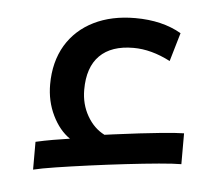

<svg xmlns="http://www.w3.org/2000/svg" viewBox="-39 -701 568 502"><g transform="rotate(5 245.0 -450.0)"><path d="M65 -314Q87 -319 110 -323Q133 -327 154 -330Q126 -349 108 -386Q90 -423 90 -467Q90 -526 116 -570Q142 -613 188.5 -636Q235 -659 297 -659Q368 -659 418 -630L396 -555Q346 -581 299 -581Q241 -581 210.5 -550.5Q180 -520 180 -461Q180 -423 197.5 -392.5Q215 -362 243 -348L265 -351Q341 -361 387.5 -365.5Q434 -370 450 -370V-289Q430 -289 391.5 -285.5Q353 -282 305.5 -276.5Q258 -271 210 -264.5Q162 -258 123.5 -252Q85 -246 65 -241Z"/></g></svg>

Font: Noto Kufi Arabic
Style: Regular
Weight: 400
Designer: Monotype Design Team, David Williams, Khaled Hosny
Foundry: Google LLC
Version: Version 2.109; ttfautohint (v1.8.4.7-5d5b)